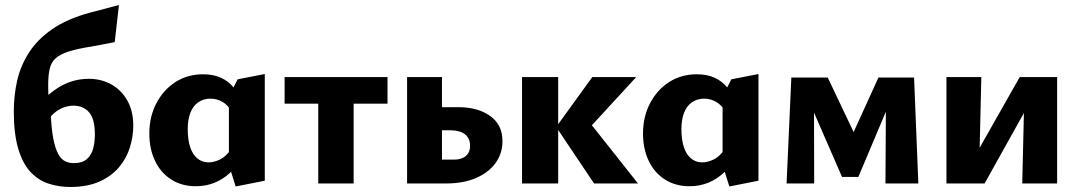

<svg xmlns="http://www.w3.org/2000/svg" viewBox="-20 -731 4288 765"><path d="M260 14Q214 14 173 0.5Q132 -13 101 -46.5Q70 -80 52.5 -139Q35 -198 35 -288Q35 -349 48 -408Q61 -467 94.5 -520Q128 -573 187.5 -614.5Q247 -656 340 -681L454 -711L437 -563L347 -546Q289 -537 254.5 -526Q220 -515 202 -499Q184 -483 178 -457Q172 -431 172 -392Q172 -374 172.5 -359.5Q173 -345 174 -333L182 -290Q184 -222 192 -180.5Q200 -139 212 -117.5Q224 -96 239.5 -88.5Q255 -81 274 -81Q308 -81 326 -97Q344 -113 351 -138.5Q358 -164 358 -195Q358 -258 334.5 -284Q311 -310 273 -310Q253 -310 234 -303Q215 -296 199 -283Q183 -270 170 -251L130 -307Q143 -324 162.5 -343Q182 -362 207.5 -379Q233 -396 265 -406.5Q297 -417 334 -417Q383 -417 423 -395Q463 -373 487 -331Q511 -289 511 -231Q511 -187 497.5 -143.5Q484 -100 454 -64.5Q424 -29 376 -7.5Q328 14 260 14Z M760 11Q704 11 662 -16Q620 -43 597.5 -90.5Q575 -138 575 -199Q575 -266 603 -319.5Q631 -373 679 -404Q727 -435 789 -435Q831 -435 861 -421Q891 -407 910.5 -382.5Q930 -358 940 -327L904 -285Q889 -312 866.5 -325Q844 -338 819 -338Q791 -338 770 -323.5Q749 -309 738.5 -281.5Q728 -254 728 -217Q728 -175 737.5 -145.5Q747 -116 766 -100Q785 -84 811 -84Q833 -84 857.5 -96Q882 -108 902 -139L944 -101Q923 -67 896 -42Q869 -17 835 -3Q801 11 760 11ZM919 12 892 -74V-347L927 -415L1035 -436V-11Z M1248 0V-424H1389V0ZM1114 -318V-424H1524V-318Z M1602 0V-424H1741V-95H1789Q1819 -95 1836 -109.5Q1853 -124 1853 -150Q1853 -180 1832.5 -196Q1812 -212 1772 -212H1710V-304H1807Q1844 -304 1875.5 -295.5Q1907 -287 1931.5 -270Q1956 -253 1969 -228Q1982 -203 1982 -168Q1982 -121 1955.5 -83Q1929 -45 1878.5 -22.5Q1828 0 1756 0Z M2347 0 2196 -225 2340 -424H2515L2297 -187V-284L2522 0ZM2060 0V-424H2204V0Z M2727 11Q2671 11 2629 -16Q2587 -43 2564.5 -90.5Q2542 -138 2542 -199Q2542 -266 2570 -319.5Q2598 -373 2646 -404Q2694 -435 2756 -435Q2798 -435 2828 -421Q2858 -407 2877.5 -382.5Q2897 -358 2907 -327L2871 -285Q2856 -312 2833.5 -325Q2811 -338 2786 -338Q2758 -338 2737 -323.5Q2716 -309 2705.5 -281.5Q2695 -254 2695 -217Q2695 -175 2704.5 -145.5Q2714 -116 2733 -100Q2752 -84 2778 -84Q2800 -84 2824.5 -96Q2849 -108 2869 -139L2911 -101Q2890 -67 2863 -42Q2836 -17 2802 -3Q2768 11 2727 11ZM2886 12 2859 -74V-347L2894 -415L3002 -436V-11Z M3114 0 3133 -422H3223L3224 0ZM3508 0 3510 -353 3551 -384 3400 -26H3335L3193 -352L3200 -422H3278L3394 -178H3369L3480 -422H3622L3639 0Z M4053 0 4063 -424H4192V0ZM3751 0V-424H3890L3880 0ZM3840 0V-66L4043 -424H4101V-355L3903 0Z"/></svg>

Font: Ysabeau Infant ExtraBold
Style: Regular
Weight: 800
Designer: Christian Thalmann (Catharsis Fonts)
Version: Version 2.001;gftools[0.9.30]; featfreeze: ss01,ss02,lnum